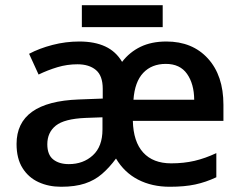

<svg xmlns="http://www.w3.org/2000/svg" viewBox="-20 -711 930 741"><path d="M622.1 -550.8Q722.7 -550.8 782.5 -485.1Q842.3 -419.4 842.3 -306.6V-244.6H492.7Q494.6 -164.1 532.7 -122.3Q570.8 -80.6 640.6 -80.6Q689.5 -80.6 731 -90.3Q772.5 -100.1 814.9 -120.1V-26.9Q774.4 -7.8 733.2 1Q691.9 9.8 635.3 9.8Q566.4 9.8 513.2 -17.6Q460 -44.9 427.7 -99.1Q401.9 -64 373.5 -39.6Q345.2 -15.1 307.6 -2.7Q270 9.8 215.8 9.8Q167.5 9.8 128.7 -8.1Q89.8 -25.9 66.9 -62.5Q43.9 -99.1 43.9 -155.3Q43.9 -318.4 284.2 -327.1L376.5 -330.6V-368.2Q376.5 -418.9 350.1 -440.9Q323.7 -462.9 278.8 -462.9Q239.3 -462.9 201.7 -451.7Q164.1 -440.4 128.9 -423.3L92.3 -503.4Q131.8 -524.4 182.6 -537.6Q233.4 -550.8 286.1 -550.8Q345.2 -550.8 386.2 -531.7Q427.2 -512.7 451.2 -472.2Q480 -509.8 522.2 -530.3Q564.5 -550.8 622.1 -550.8ZM620.1 -464.4Q565.4 -464.4 532.7 -429.7Q500 -395 495.1 -326.2H729.5Q729 -387.2 701.9 -425.8Q674.8 -464.4 620.1 -464.4ZM375.5 -258.3 309.6 -255.9Q228 -252.4 195.3 -226.1Q162.6 -199.7 162.6 -154.3Q162.6 -113.8 185.3 -95.7Q208 -77.6 245.6 -77.6Q301.3 -77.6 338.4 -111.6Q375.5 -145.5 375.5 -211.4ZM607.9 -690.9V-606.4H295.9V-690.9Z"/></svg>

Font: Open Sans SemiBold
Style: Regular
Weight: 600
Designer: Monotype Design Team
Foundry: Monotype Imaging Inc.
Version: Version 3.003; ttfautohint (v1.8.4)